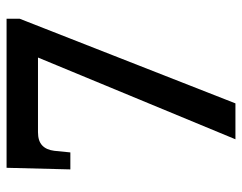

<svg xmlns="http://www.w3.org/2000/svg" viewBox="-98 -656 754 599"><g transform="rotate(-90 279.5 -357.0)"><path d="M144 0 399 -616H166Q139 -616 125 -603Q111 -590 108 -565L103 -515H50L55 -714H520V-673L256 0Z"/></g></svg>

Font: Noto Serif Armenian SemiBold
Style: Regular
Weight: 600
Version: Version 2.007